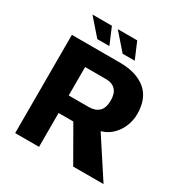

<svg xmlns="http://www.w3.org/2000/svg" viewBox="-188 -980 1084 1129"><g transform="rotate(30 354.5 -415.5)"><path d="M71 0V-667H396Q509 -667 573 -614.5Q637 -562 637 -455Q637 -411 619 -368.5Q601 -326 566 -295.5Q531 -265 478 -256L468 -311L671 0H465L298 -291L370 -230H233V0ZM233 -349H369Q412 -349 437 -372Q462 -395 462 -448Q462 -494 439.5 -518Q417 -542 376 -542H233ZM213 -720 116 -831H248L295 -720ZM385 -720 288 -831H420L467 -720Z"/></g></svg>

Font: Maven Pro
Style: Bold
Weight: 700
Designer: Joe Prince
Foundry: Joe Prince
Version: Version 2.103